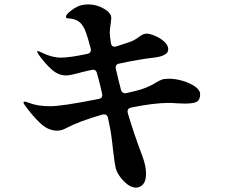

<svg xmlns="http://www.w3.org/2000/svg" viewBox="-20 -807 1040 873"><path d="M890 -379Q890 -354 876 -345Q862 -336 820 -336L791 -337Q763 -339 745 -339Q679 -339 577 -318Q560 -315 560 -301Q560 -296 561 -293Q588 -201 627 -98Q644 -53 644 -17Q644 16 630.5 31Q617 46 598 46Q572 46 543.5 17.5Q515 -11 506 -43Q502 -58 494 -125Q486 -202 477 -242L471 -271Q468 -287 453 -287Q448 -287 445 -286Q338 -255 278 -223Q259 -213 240 -213Q199 -213 164 -246Q129 -279 97 -323Q87 -336 87 -340Q87 -345 93 -345Q96 -345 102.5 -342.5Q109 -340 113 -339Q151 -324 208 -324Q263 -324 428 -357Q449 -360 444 -382Q436 -420 421 -474Q416 -494 396 -489Q350 -479 338 -475Q328 -473 311.5 -468.5Q295 -464 281 -464Q245 -464 215 -491Q185 -518 160 -553Q157 -558 153 -563.5Q149 -569 149 -571Q149 -575 152 -575Q154 -575 158.5 -573Q163 -571 165 -570Q215 -545 258 -545Q297 -545 377 -562Q387 -564 391 -571Q395 -578 392 -588Q378 -640 372 -656Q359 -693 341 -707Q323 -721 296 -723Q294 -723 289 -723.5Q284 -724 282 -725.5Q280 -727 280 -731Q280 -742 306 -761Q332 -780 353 -784Q368 -787 381 -787Q419 -787 452.5 -767.5Q486 -748 486 -725L484 -705Q479 -668 479 -660Q479 -648 484 -613Q487 -590 509 -596L567 -615Q589 -622 612 -639Q622 -647 630 -650.5Q638 -654 647 -654Q661 -654 685 -644Q709 -634 727 -617.5Q745 -601 745 -583Q745 -567 728 -558Q711 -549 687 -546Q610 -537 523 -518Q502 -515 507 -493L515 -459Q518 -447 521.5 -432Q525 -417 530 -399Q536 -379 556 -384Q608 -396 620 -400Q660 -413 690 -432Q705 -441 716 -445Q727 -449 749 -449Q779 -449 812 -439Q845 -429 867.5 -413Q890 -397 890 -379Z"/></svg>

Font: Shippori Mincho B1 ExtraBold
Style: Regular
Weight: 800
Designer: FONTDASU
Foundry: FONTDASU / Google Inc. / but / Adobe
Version: Version 3.110; ttfautohint (v1.8.3)